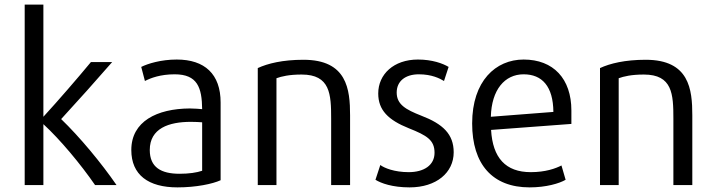

<svg xmlns="http://www.w3.org/2000/svg" viewBox="-20 -800 3099 832"><path d="M485 2H392C330 -88 241 -195 168 -262V2H87V-780H168V-294C234 -366 316 -461 374 -531H466C400 -455 315 -360 245 -284C325 -207 419 -94 485 2Z M936 -19C901 -3 830 12 749 12C623 12 549 -42 549 -150C549 -274 660 -329 802 -330C823 -330 844 -328 856 -327C855 -420 836 -478 737 -478C675 -478 633 -462 608 -449L592 -510C620 -524 677 -542 746 -542C867 -542 936 -479 936 -356ZM856 -60V-270C842 -271 826 -272 807 -272C712 -272 629 -244 629 -150C629 -75 678 -47 758 -47C799 -47 832 -52 856 -60Z M1497 2H1415V-286C1415 -392 1411 -477 1287 -477C1233 -477 1200 -469 1178 -461V2H1097V-505C1140 -525 1205 -541 1295 -541C1484 -541 1497 -413 1497 -300Z M1946 -140C1946 -52 1871 12 1755 12C1680 12 1631 -6 1607 -21L1628 -85C1645 -72 1689 -54 1751 -54C1817 -54 1863 -84 1863 -138C1863 -193 1830 -213 1752 -244C1662 -280 1619 -323 1619 -395C1619 -478 1686 -542 1791 -542C1853 -542 1899 -525 1924 -510C1920 -496 1908 -463 1904 -449C1886 -460 1851 -478 1795 -478C1736 -478 1699 -448 1699 -399C1699 -347 1739 -325 1805 -299C1899 -263 1946 -219 1946 -140Z M2456 -263 2108 -237C2115 -116 2171 -54 2280 -54C2344 -54 2388 -70 2413 -83L2431 -21C2404 -5 2346 12 2275 12C2114 12 2026 -88 2026 -265C2026 -449 2128 -542 2249 -542C2378 -542 2456 -459 2456 -321ZM2378 -315C2377 -426 2329 -478 2249 -478C2167 -478 2110 -411 2107 -294Z M2980 2H2898V-286C2898 -392 2894 -477 2770 -477C2716 -477 2683 -469 2661 -461V2H2580V-505C2623 -525 2688 -541 2778 -541C2967 -541 2980 -413 2980 -300Z"/></svg>

Font: Repo Regular
Style: Regular
Weight: 400
Designer: Stefan Peev
Foundry: Context Ltd
Version: Version 1.502